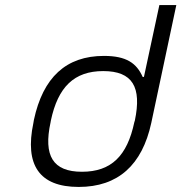

<svg xmlns="http://www.w3.org/2000/svg" viewBox="-20 -730 717 759"><path d="M114 -256 112 -244C77 -78 135 9 291 9C447 9 542 -78 578 -244L677 -710H610L549 -426H544C520 -480 480 -509 391 -509C241 -509 150 -424 114 -256ZM180 -247 181 -253C209 -386 273 -449 388 -449C504 -449 541 -386 513 -253L511 -247C483 -114 420 -51 304 -51C189 -51 151 -114 180 -247Z"/></svg>

Font: LT Wave Mono Light
Style: Italic
Weight: 300
Designer: Daniel Lyons
Version: Version 2.5 (Glyphs App)